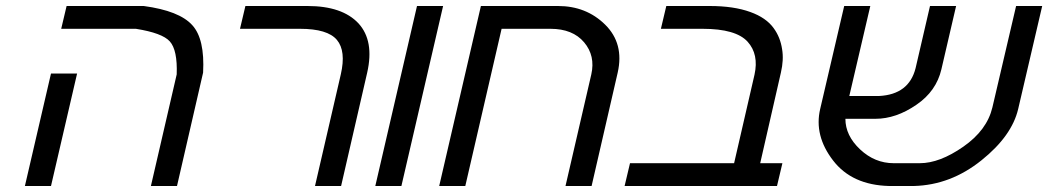

<svg xmlns="http://www.w3.org/2000/svg" viewBox="-20 -620 3494 640"><path d="M63 0 150 -375H237L150 0ZM459 -600Q578 -584 621 -536Q663 -490 657 -378L570 0H483L569 -372Q572 -453 546 -482Q521 -510 433 -524H184L202 -600Z M1005 -600Q1121 -600 1175 -542Q1228 -484 1204 -378L1117 0H1030L1116 -372Q1134 -450 1103 -487Q1072 -524 980 -524H780L798 -600Z M1231 0 1370 -600H1457L1318 0Z M1951 -372Q1965 -434 1927 -479Q1889 -524 1815 -524H1652L1531 0H1444L1583 -600H1840Q1934 -600 1997 -538Q2061 -475 2039 -378L1952 0H1865Z M2495 -371Q2510 -439 2472 -481Q2433 -524 2322 -524H2183L2201 -600H2346Q2426 -600 2481 -580Q2534 -561 2559 -526Q2581 -496 2587 -456Q2593 -421 2583 -378L2514 -76H2588L2570 0H2062L2080 -76H2427Z M2910 -300Q3010 -305 3032 -393L3080 -600H3167L3118 -389Q3101 -316 3035 -271Q2967 -224 2898 -224H2798Q2798 -168 2847 -122Q2896 -76 2959 -76H3046Q3112 -76 3191 -131Q3270 -186 3288 -262L3367 -600H3454L3374 -257Q3353 -167 3252 -86Q3149 -3 3026 0H2944Q2820 -3 2757 -85Q2693 -168 2714 -257L2794 -600H2881L2811 -300Z"/></svg>

Font: Miedinger
Style: Italic
Weight: 400
Italic angle: -13°
Version: Version 001.000